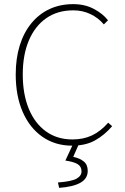

<svg xmlns="http://www.w3.org/2000/svg" viewBox="-20 -692 602 928"><path d="M328 12Q247 12 185.5 -30.5Q124 -73 90 -150.5Q56 -228 56 -332Q56 -410 75.5 -472.5Q95 -535 132 -580Q169 -625 220 -648.5Q271 -672 334 -672Q390 -672 433.5 -649Q477 -626 502 -594L482 -574Q455 -606 417 -624Q379 -642 334 -642Q258 -642 203.5 -604Q149 -566 119.5 -496.5Q90 -427 90 -332Q90 -237 119 -166.5Q148 -96 202 -57Q256 -18 330 -18Q383 -18 424.5 -37.5Q466 -57 503 -99L522 -82Q485 -39 439.5 -13.5Q394 12 328 12ZM266 216 260 190Q326 185 350 171.5Q374 158 374 136Q374 113 355.5 101.5Q337 90 296 84L336 -2H364L334 66Q366 73 385 88.5Q404 104 404 134Q404 171 369 191Q334 211 266 216Z"/></svg>

Font: SourceSans3VF
Style: Regular
Weight: 200
Designer: Paul D. Hunt
Foundry: Adobe
Version: Version 3.052;hotconv 1.1.0;makeotfexe 2.6.0